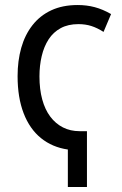

<svg xmlns="http://www.w3.org/2000/svg" viewBox="-20 -745 486 764"><path d="M250 -1V-150Q188 -159 143 -195.5Q98 -232 74 -294.5Q50 -357 50 -442Q50 -503 64.5 -554.5Q79 -606 109 -644.5Q139 -683 184 -704Q229 -725 289 -725Q325 -725 357 -716.5Q389 -708 422 -689L392 -618Q367 -634 343.5 -641.5Q320 -649 292 -649Q251 -649 221.5 -633Q192 -617 173.5 -588.5Q155 -560 146 -522Q137 -484 137 -441Q137 -390 148 -349.5Q159 -309 180 -281Q201 -253 230.5 -238Q260 -223 297 -223H326V-1Z"/></svg>

Font: Noto Sans ExtraCondensed
Style: Regular
Weight: 400
Width: 2
Designer: Monotype Design Team
Foundry: Monotype Imaging Inc.
Version: Version 2.013